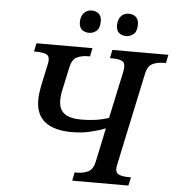

<svg xmlns="http://www.w3.org/2000/svg" viewBox="-60 -970 938 1025"><g transform="rotate(5 409.0 -457.0)"><path d="M365 0 374 -45H387Q420 -45 446.5 -57.5Q473 -70 482 -114L520 -294Q486 -280 439.5 -269Q393 -258 340 -258Q246 -258 196.5 -296.5Q147 -335 147 -414Q147 -445 155 -486L180 -603Q184 -619 184 -631Q184 -655 165 -662Q146 -669 113 -669H102L111 -714H411L402 -669H390Q357 -669 331.5 -656.5Q306 -644 297 -600L274 -494Q269 -473 266.5 -455.5Q264 -438 264 -423Q264 -374 293.5 -351.5Q323 -329 386 -329Q423 -329 459.5 -334Q496 -339 532 -351L586 -603Q589 -619 589 -631Q589 -655 570 -662Q551 -669 520 -669H509L518 -714H818L809 -669H795Q762 -669 736.5 -656.5Q711 -644 702 -600L598 -111Q594 -95 594 -83Q594 -60 613.5 -52.5Q633 -45 665 -45H676L666 0ZM585 -794Q561 -794 546 -807Q531 -820 531 -847Q531 -877 546.5 -895.5Q562 -914 589 -914Q612 -914 627 -901Q642 -888 642 -861Q642 -823 623.5 -808.5Q605 -794 585 -794ZM386 -794Q362 -794 347 -807Q332 -820 332 -847Q332 -877 348 -895.5Q364 -914 390 -914Q413 -914 428 -901Q443 -888 443 -861Q443 -823 425 -808.5Q407 -794 386 -794Z"/></g></svg>

Font: Noto Serif Medium
Style: Italic
Weight: 500
Italic angle: -12°
Designer: Monotype Design Team
Foundry: Monotype Imaging Inc.
Version: Version 2.014; ttfautohint (v1.8.4.7-5d5b)